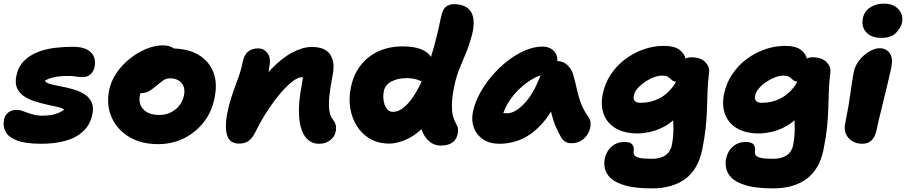

<svg xmlns="http://www.w3.org/2000/svg" viewBox="-27 -783 4997 1059"><path d="M200 10Q113 10 66 -8.5Q19 -27 3.5 -57Q-12 -87 -5 -122Q0 -147 18 -162Q36 -177 66 -177Q80 -177 94.5 -172Q109 -167 125 -161Q141 -155 160.5 -150Q180 -145 206 -145Q250 -145 279.5 -154.5Q309 -164 327 -178Q317 -187 291 -193Q265 -199 232.5 -206Q200 -213 166.5 -223.5Q133 -234 106.5 -251.5Q80 -269 67.5 -296Q55 -323 63 -363Q73 -414 104.5 -446Q136 -478 180.5 -495.5Q225 -513 275.5 -519Q326 -525 374 -525Q424 -525 452.5 -510Q481 -495 491 -470Q501 -445 495 -415Q489 -388 472 -373Q455 -358 431 -358Q414 -358 403 -359.5Q392 -361 380 -362.5Q368 -364 346 -364Q303 -364 271.5 -357Q240 -350 220 -338Q227 -326 250.5 -319.5Q274 -313 306.5 -307Q339 -301 373 -291.5Q407 -282 434.5 -266Q462 -250 476.5 -223Q491 -196 483 -154Q471 -95 431.5 -58.5Q392 -22 332.5 -6Q273 10 200 10Z M846 12Q750 12 683.5 -29Q617 -70 588 -137.5Q559 -205 575 -286Q585 -335 615 -379.5Q645 -424 688 -458.5Q731 -493 779 -513Q827 -533 872 -533Q892 -533 911 -526.5Q930 -520 941.5 -506.5Q953 -493 949 -470Q940 -430 917 -399Q894 -368 840 -352Q820 -347 799.5 -332.5Q779 -318 764 -299Q749 -280 745 -259Q735 -210 764 -179.5Q793 -149 853 -149Q902 -149 940 -179Q978 -209 988 -258Q996 -300 974 -325.5Q952 -351 910 -351Q889 -351 872.5 -339Q856 -327 832 -307Q815 -293 802 -284.5Q789 -276 776.5 -272.5Q764 -269 748 -269Q729 -269 711.5 -289.5Q694 -310 703 -355Q709 -386 731.5 -415Q754 -444 785 -466.5Q816 -489 850 -502.5Q884 -516 914 -516Q1009 -516 1068 -480.5Q1127 -445 1150 -384Q1173 -323 1157 -246Q1142 -167 1096.5 -109Q1051 -51 986 -19.5Q921 12 846 12Z M1733 10Q1684 10 1655.5 -30Q1627 -70 1622.5 -143.5Q1618 -217 1638 -319Q1641 -335 1642.5 -347Q1644 -359 1642.5 -368.5Q1641 -378 1635.5 -385.5Q1630 -393 1620 -399Q1646 -398 1664 -389.5Q1682 -381 1688.5 -363.5Q1695 -346 1686 -317Q1672 -340 1661 -348.5Q1650 -357 1636 -357Q1617 -357 1587 -334.5Q1557 -312 1522 -271Q1487 -230 1451 -176Q1415 -122 1384 -59Q1364 -19 1343.5 -5Q1323 9 1292 9Q1240 9 1226 -36Q1212 -81 1225 -151Q1235 -202 1247 -239.5Q1259 -277 1271 -309Q1283 -341 1294 -373.5Q1305 -406 1313 -447Q1321 -482 1342 -499Q1363 -516 1397 -516Q1429 -516 1449 -489Q1469 -462 1458 -412Q1456 -385 1449.5 -365.5Q1443 -346 1433.5 -324.5Q1424 -303 1412 -270.5Q1400 -238 1386 -186L1355 -242Q1408 -337 1467 -399.5Q1526 -462 1584.5 -493Q1643 -524 1692 -524Q1767 -524 1794.5 -482Q1822 -440 1808 -370Q1794 -299 1789.5 -251Q1785 -203 1789.5 -173.5Q1794 -144 1807 -127Q1819 -112 1824 -96Q1829 -80 1824 -55Q1818 -27 1793 -8.5Q1768 10 1733 10Z M2121 9Q2060 9 2015 -17Q1970 -43 1942 -87Q1914 -131 1905 -186Q1896 -241 1908 -299Q1923 -374 1964 -425Q2005 -476 2065 -502Q2125 -528 2197 -527Q2256 -527 2295.5 -511.5Q2335 -496 2352 -465.5Q2369 -435 2360 -389Q2354 -364 2341 -348.5Q2328 -333 2313 -333Q2302 -333 2294.5 -336Q2287 -339 2277.5 -342.5Q2268 -346 2253.5 -349Q2239 -352 2217 -352Q2166 -352 2131 -333Q2096 -314 2090 -279Q2085 -254 2089 -228Q2093 -202 2106 -184Q2119 -166 2141 -166Q2187 -166 2235.5 -227Q2284 -288 2328 -405Q2372 -522 2406 -691Q2414 -731 2432.5 -745.5Q2451 -760 2474 -760Q2545 -760 2571 -717.5Q2597 -675 2577 -593Q2560 -530 2541 -485.5Q2522 -441 2505.5 -400Q2489 -359 2478 -305Q2466 -245 2465.5 -207.5Q2465 -170 2470.5 -147.5Q2476 -125 2483.5 -111Q2491 -97 2496 -85Q2501 -73 2499 -55Q2495 -18 2471 1Q2447 20 2404 20Q2375 20 2352 5Q2329 -10 2313.5 -35.5Q2298 -61 2293 -94Q2288 -127 2295 -163L2387 -192Q2349 -117 2301 -73Q2253 -29 2205.5 -10Q2158 9 2121 9Z M2728 10Q2674 10 2638 -14Q2602 -38 2587 -77.5Q2572 -117 2581 -163Q2591 -215 2619.5 -267.5Q2648 -320 2688 -366.5Q2728 -413 2775 -449Q2822 -485 2871 -505.5Q2920 -526 2965 -526Q3007 -526 3031 -498.5Q3055 -471 3044 -420Q3041 -403 3029.5 -393.5Q3018 -384 3004 -381Q2940 -370 2884.5 -331Q2829 -292 2790.5 -238.5Q2752 -185 2740 -127Q2738 -113 2737.5 -101.5Q2737 -90 2739 -73L2687 -187Q2709 -170 2727 -164Q2745 -158 2769 -158Q2816 -158 2870 -217.5Q2924 -277 2963 -392Q2972 -418 2996 -432Q3020 -446 3044 -446Q3083 -446 3107 -419.5Q3131 -393 3137 -362Q3149 -319 3157 -282Q3165 -245 3178.5 -210Q3192 -175 3219 -137Q3231 -121 3230.5 -97Q3230 -73 3217.5 -49Q3205 -25 3181.5 -9Q3158 7 3124 7Q3105 7 3091.5 -1Q3078 -9 3070 -22Q3056 -46 3045 -69.5Q3034 -93 3025.5 -119Q3017 -145 3010 -177Q3003 -209 2996 -249L3057 -255Q3023 -176 2982.5 -124.5Q2942 -73 2899 -43.5Q2856 -14 2812.5 -2Q2769 10 2728 10Z M3569 256Q3474 256 3419 239.5Q3364 223 3339 197.5Q3314 172 3309 144.5Q3304 117 3308 95Q3317 51 3346.5 25.5Q3376 0 3417 0Q3452 0 3462 16.5Q3472 33 3468 51Q3466 62 3471.5 72Q3477 82 3499 87.5Q3521 93 3568 93Q3616 93 3644 73Q3672 53 3679 16Q3685 -17 3686.5 -43Q3688 -69 3687 -93.5Q3686 -118 3685 -146.5Q3684 -175 3687 -212L3750 -205Q3728 -159 3695.5 -128Q3663 -97 3626.5 -79.5Q3590 -62 3554.5 -54.5Q3519 -47 3490 -47Q3417 -47 3369.5 -75Q3322 -103 3303.5 -152Q3285 -201 3297 -262Q3309 -323 3342 -372.5Q3375 -422 3422 -457Q3469 -492 3523.5 -511Q3578 -530 3634 -530Q3690 -530 3718.5 -510Q3747 -490 3755 -459Q3763 -428 3756 -395Q3750 -366 3734.5 -349Q3719 -332 3706 -332Q3693 -332 3685 -337Q3677 -342 3670 -349Q3663 -356 3653 -361Q3643 -366 3626 -366Q3596 -366 3561.5 -349Q3527 -332 3500.5 -307Q3474 -282 3469 -256Q3465 -237 3474 -226.5Q3483 -216 3506 -216Q3559 -216 3604 -237.5Q3649 -259 3681.5 -301Q3714 -343 3726 -404Q3733 -437 3745.5 -452Q3758 -467 3784 -467Q3837 -467 3862.5 -441Q3888 -415 3884 -385Q3877 -327 3875.5 -278Q3874 -229 3872.5 -181.5Q3871 -134 3865.5 -80Q3860 -26 3846 43Q3824 151 3753 203.5Q3682 256 3569 256Z M4238 256Q4143 256 4088 239.5Q4033 223 4008 197.5Q3983 172 3978 144.5Q3973 117 3977 95Q3986 51 4015.5 25.5Q4045 0 4086 0Q4121 0 4131 16.5Q4141 33 4137 51Q4135 62 4140.5 72Q4146 82 4168 87.5Q4190 93 4237 93Q4285 93 4313 73Q4341 53 4348 16Q4354 -17 4355.5 -43Q4357 -69 4356 -93.5Q4355 -118 4354 -146.5Q4353 -175 4356 -212L4419 -205Q4397 -159 4364.5 -128Q4332 -97 4295.5 -79.5Q4259 -62 4223.5 -54.5Q4188 -47 4159 -47Q4086 -47 4038.5 -75Q3991 -103 3972.5 -152Q3954 -201 3966 -262Q3978 -323 4011 -372.5Q4044 -422 4091 -457Q4138 -492 4192.5 -511Q4247 -530 4303 -530Q4359 -530 4387.5 -510Q4416 -490 4424 -459Q4432 -428 4425 -395Q4419 -366 4403.5 -349Q4388 -332 4375 -332Q4362 -332 4354 -337Q4346 -342 4339 -349Q4332 -356 4322 -361Q4312 -366 4295 -366Q4273 -366 4247 -356Q4221 -346 4197.5 -330Q4174 -314 4158 -294.5Q4142 -275 4138 -256Q4134 -237 4143 -226.5Q4152 -216 4175 -216Q4228 -216 4273 -237.5Q4318 -259 4350.5 -301Q4383 -343 4395 -404Q4402 -437 4414.5 -452Q4427 -467 4453 -467Q4506 -467 4531.5 -441Q4557 -415 4553 -385Q4546 -327 4544.5 -278Q4543 -229 4541.5 -181.5Q4540 -134 4534.5 -80Q4529 -26 4515 43Q4493 151 4422 203.5Q4351 256 4238 256Z M4729 10Q4697 10 4673 -5Q4649 -20 4638.5 -45Q4628 -70 4634 -98Q4646 -158 4653 -199.5Q4660 -241 4664 -271.5Q4668 -302 4672 -329Q4676 -356 4682 -386Q4689 -421 4712.5 -450.5Q4736 -480 4767 -498.5Q4798 -517 4825 -517Q4860 -517 4879.5 -491Q4899 -465 4890 -415Q4886 -396 4878 -361Q4870 -326 4859.5 -283Q4849 -240 4838.5 -197.5Q4828 -155 4819.5 -119Q4811 -83 4807 -62Q4800 -28 4780.5 -9Q4761 10 4729 10ZM4835 -574Q4779 -574 4751 -605Q4723 -636 4732 -681Q4740 -721 4772.5 -742Q4805 -763 4848 -763Q4887 -763 4911 -747Q4935 -731 4944 -708Q4953 -685 4949 -662Q4943 -630 4915.5 -602Q4888 -574 4835 -574Z"/></svg>

Font: Shantell Sans ExtraBold
Style: Italic
Weight: 800
Italic angle: -11°
Designer: Stephen Nixon, Anya Danilova, Shantell Martin
Foundry: Arrow Type
Version: Version 1.011;[c5ecc13dd]